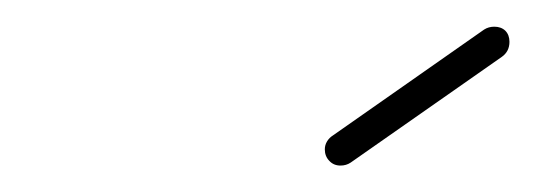

<svg xmlns="http://www.w3.org/2000/svg" viewBox="-20 -704 410 146"><path d="M238.9 -578.1Q233.7 -578.1 230.4 -581.7Q227 -585.2 227 -590.4Q227 -593.7 228.7 -596.5Q230.4 -599.3 233.3 -601.1L348.1 -681.5Q351.5 -683.7 355.9 -683.7Q361.1 -683.7 364.3 -680.6Q367.4 -677.4 367.4 -672.2Q367.4 -664.8 361.5 -660.7L246.7 -580.4Q243.3 -578.1 238.9 -578.1Z"/></svg>

Font: 26F Galaxy Sans Ultra Light
Style: Italic
Weight: 200
Italic angle: -5°
Designer: C₂₉H₂₅N₃O₅
Version: Version 1.200